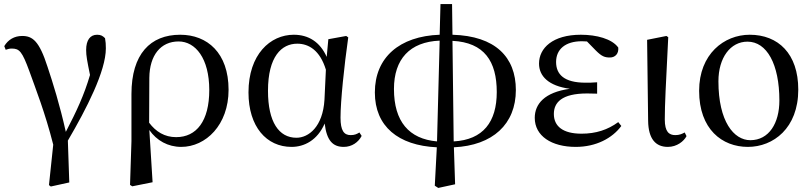

<svg xmlns="http://www.w3.org/2000/svg" viewBox="-20 -708 3995 945"><path d="M221 203 230 210 321 190 314 -16C406 -173 501 -358 501 -470C501 -490 500 -503 497 -520C486 -531 477 -537 458 -537C424 -537 404 -511 404 -462C404 -433 409 -408 423 -339C394 -240 357 -161 304 -59C274 -193 240 -301 214 -379C173 -507 140 -531 89 -531C51 -531 20 -513 1 -481L8 -463C18 -467 28 -469 38 -469C76 -469 89 -454 124 -359C155 -272 202 -154 242 4Z M620 202 631 209 731 189 715 -68C751 -16 807 15 872 15C993 15 1105 -93 1105 -266C1105 -448 1000 -537 867 -537C720 -537 627 -442 627 -245V-13ZM714 -104 715 -325C716 -436 771 -504 859 -504C942 -504 1010 -421 1010 -265C1010 -112 947 -33 847 -33C790 -33 747 -60 714 -104Z M1415 15C1477 15 1542 -17 1578 -100C1588 -16 1618 15 1672 15C1712 15 1744 -8 1760 -39L1749 -56C1736 -48 1725 -43 1706 -43C1673 -43 1656 -65 1656 -129C1656 -211 1674 -383 1694 -524L1684 -531L1596 -515L1588 -428C1555 -502 1498 -537 1426 -537C1310 -537 1203 -440 1203 -253C1203 -84 1292 15 1415 15ZM1584 -365 1577 -217C1569 -84 1499 -30 1439 -30C1353 -30 1299 -107 1299 -261C1299 -430 1366 -493 1443 -493C1500 -493 1555 -460 1584 -365Z M2131 -12C1993 -24 1919 -110 1919 -270C1919 -417 1997 -502 2144 -508ZM2120 206 2137 217 2220 199 2214 17C2405 8 2519 -97 2519 -265C2519 -427 2418 -531 2207 -537L2205 -688H2148L2144 -537C1946 -530 1825 -425 1825 -253C1825 -86 1940 8 2130 17ZM2207 -507C2364 -499 2425 -406 2425 -255C2425 -108 2358 -20 2213 -12Z M2814 15C2914 15 2994 -28 3038 -88L3023 -107C2971 -69 2913 -50 2842 -50C2750 -50 2706 -87 2706 -147C2706 -203 2744 -248 2870 -248C2881 -248 2892 -248 2919 -247V-303C2895 -301 2879 -301 2862 -301C2756 -301 2717 -342 2717 -403C2717 -465 2762 -505 2844 -505L2869 -504L2913 -459C2942 -430 2957 -425 2982 -425C3008 -425 3026 -444 3023 -474C2992 -517 2916 -537 2839 -537C2700 -537 2633 -471 2633 -395C2633 -334 2679 -285 2785 -271C2660 -254 2612 -196 2612 -128C2612 -39 2694 15 2814 15Z M3267 15C3312 15 3346 -13 3359 -38L3350 -56C3337 -49 3324 -43 3304 -43C3273 -43 3252 -59 3252 -120C3252 -196 3257 -284 3269 -525L3260 -531L3165 -512L3170 -114C3171 -23 3208 15 3267 15Z M3661 15C3786 15 3909 -77 3909 -267C3909 -444 3810 -537 3670 -537C3544 -537 3421 -442 3421 -261C3421 -72 3534 15 3661 15ZM3673 -18C3592 -18 3516 -110 3516 -308C3516 -424 3575 -503 3659 -503C3754 -503 3816 -393 3816 -213C3816 -102 3765 -18 3673 -18Z"/></svg>

Font: Noto Serif JP Medium
Style: Regular
Weight: 500
Designer: Ryoko NISHIZUKA 西塚涼子 (kana & ideographs); Frank Grießhammer (Latin, Greek & Cyrillic); Wenlong ZHANG 张文龙 (bopomofo); San
Foundry: Adobe
Version: Version 2.001;hotconv 1.1.0;makeotfexe 2.6.0